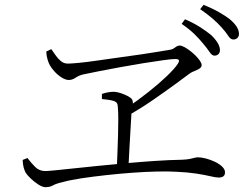

<svg xmlns="http://www.w3.org/2000/svg" viewBox="-20 -813 1040 797"><path d="M870 -582Q860 -582 850 -597Q840 -612 824 -631Q808 -651 787 -671.5Q766 -692 734 -714L748 -733Q785 -717 812 -699.5Q839 -682 857 -667Q893 -632 893 -605Q893 -594 886.5 -588Q880 -582 870 -582ZM509 -367Q553 -397 596 -431Q639 -465 672 -496.5Q705 -528 718 -548Q725 -559 722.5 -563.5Q720 -568 707 -568Q693 -568 657 -563Q621 -558 574 -550.5Q527 -543 478.5 -534Q430 -525 389 -517Q348 -509 325 -504Q308 -500 294 -490.5Q280 -481 266 -481Q252 -481 235.5 -491.5Q219 -502 206 -516.5Q193 -531 187 -542Q182 -551 177.5 -565.5Q173 -580 172 -599L193 -609Q201 -598 210.5 -584Q220 -570 232.5 -559.5Q245 -549 262 -549Q274 -549 306.5 -552Q339 -555 383 -561.5Q427 -568 475 -574.5Q523 -581 567.5 -587.5Q612 -594 644 -599.5Q676 -605 689 -607Q697 -609 702.5 -613Q708 -617 713.5 -620.5Q719 -624 726 -624Q733 -624 744.5 -618Q756 -612 768.5 -602.5Q781 -593 792 -582Q803 -571 810 -560.5Q817 -550 817 -543Q817 -536 811.5 -531Q806 -526 797.5 -522.5Q789 -519 780 -515Q771 -511 765 -506Q745 -491 706 -462.5Q667 -434 616.5 -399Q566 -364 511 -333ZM169 -36Q156 -36 138.5 -47.5Q121 -59 106.5 -73Q92 -87 86 -97Q81 -107 78 -118.5Q75 -130 74 -149L94 -157Q109 -137 126 -120Q143 -103 168 -103Q178 -103 209 -106Q240 -109 286 -114Q332 -119 387.5 -124.5Q443 -130 503.5 -135.5Q564 -141 623.5 -145Q683 -149 737 -150Q757 -151 769 -153.5Q781 -156 788 -158Q795 -160 801 -160Q816 -160 835 -155Q854 -150 872 -141.5Q890 -133 902 -121.5Q914 -110 914 -98Q914 -86 907 -81Q900 -76 888 -76Q876 -76 853 -81.5Q830 -87 794.5 -92.5Q759 -98 712 -100Q680 -102 632.5 -101Q585 -100 530 -96Q475 -92 420.5 -86Q366 -80 319 -73Q272 -66 240 -57Q213 -51 200 -43.5Q187 -36 169 -36ZM465 -115Q466 -144 467.5 -179.5Q469 -215 470 -252Q471 -289 471 -320Q471 -351 469 -370Q469 -389 452 -394Q435 -399 403 -402V-423Q414 -427 427 -429.5Q440 -432 451 -432Q460 -432 472 -429Q484 -426 497 -420.5Q510 -415 519.5 -408.5Q529 -402 530 -396Q532 -389 531.5 -383Q531 -377 529 -369Q527 -361 526 -349Q525 -328 522.5 -288Q520 -248 517.5 -201.5Q515 -155 513 -115ZM949 -649Q937 -649 927.5 -664Q918 -679 901 -698Q884 -717 864 -734.5Q844 -752 811 -775L825 -793Q862 -778 889 -762.5Q916 -747 933 -734Q953 -717 962.5 -702Q972 -687 972 -672Q972 -662 965.5 -655.5Q959 -649 949 -649Z"/></svg>

Font: Noto Serif SC ExtraLight Light
Style: Regular
Weight: 300
Version: Version 2.002-H1;hotconv 1.1.0;makeotfexe 2.6.0